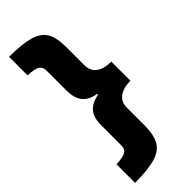

<svg xmlns="http://www.w3.org/2000/svg" viewBox="-287 -758 961 961"><g transform="rotate(-45 193.5 -278.0)"><path d="M24 37Q64 35 86 26Q108 17 108 -16V-155Q108 -209 131 -237Q154 -265 205 -275V-281Q155 -289 131.5 -318Q108 -347 108 -404V-541Q108 -565 95.5 -575.5Q83 -586 64 -589Q45 -592 24 -593V-724Q116 -724 168 -709Q220 -694 240.5 -658Q261 -622 261 -558V-428Q261 -387 289.5 -366Q318 -345 369 -345V-210Q320 -210 290.5 -189Q261 -168 261 -127V0Q261 61 242 98Q223 135 172 151.5Q121 168 24 168Z"/></g></svg>

Font: Noto Sans Myanmar Condensed Black
Style: Regular
Weight: 900
Width: 3
Designer: Monotype Design Team
Foundry: Monotype Imaging Inc.
Version: Version 2.107; ttfautohint (v1.8.4.7-5d5b)